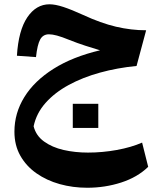

<svg xmlns="http://www.w3.org/2000/svg" viewBox="-20 -532 769 909"><path d="M60.1 -268.1Q67.4 -387.7 109.1 -449.7Q150.9 -511.7 214.4 -511.7Q241.7 -511.7 280.3 -499Q318.8 -486.3 374.5 -460.9Q457.5 -422.4 529.3 -405.5Q601.1 -388.7 671.9 -388.7L626.5 -219.7Q535.6 -210.9 453.4 -188.2Q371.1 -165.5 305.2 -129.6Q239.3 -93.8 195.8 -44.9Q152.3 3.9 139.2 65.9Q150.4 110.4 188.5 137.9Q226.6 165.5 281 178Q335.4 190.4 396.5 190.4Q464.8 190.4 533.2 178Q601.6 165.5 652.8 143.1L681.6 257.8Q630.9 307.1 554 332Q477.1 356.9 393.1 356.9Q324.7 356.9 262.7 339.6Q200.7 322.3 152.3 288.3Q104 254.4 76.2 205.1Q48.3 155.8 48.3 91.3Q48.3 3.4 95.5 -72.8Q142.6 -148.9 233.2 -206.1Q323.7 -263.2 453.6 -293.9Q423.8 -302.7 384.5 -315.4Q345.2 -328.1 308.6 -342.8Q272.9 -357.4 250.2 -363.5Q227.5 -369.6 211.9 -369.6Q183.6 -369.6 170.2 -345Q156.7 -320.3 150.4 -261.7ZM324.6 -40.6H445.4V73.6H324.6Z"/></svg>

Font: Pinar-DS3-FD Bold
Style: Regular
Weight: 700
Designer: Amin Abedi
Version: Version 3.000